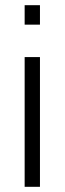

<svg xmlns="http://www.w3.org/2000/svg" viewBox="-20 -720 249 740"><path d="M75 0V-500H134V0ZM75 -625V-700H134V-625Z"/></svg>

Font: Titillium Web
Style: Light
Weight: 300
Version: Version 1.001;PS 57.000;hotconv 1.0.70;makeotf.lib2.5.55311